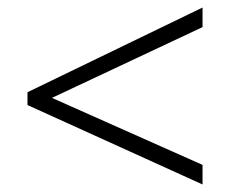

<svg xmlns="http://www.w3.org/2000/svg" viewBox="-20 -617 611 510"><path d="M518 -127 53 -338V-372L518 -597V-545L118 -357L518 -179Z"/></svg>

Font: Noto Sans Canadian Aboriginal Light
Style: Regular
Weight: 300
Designer: Monotype Design Team, Typotheque's Kevin King
Foundry: Monotype Imaging Inc.
Version: Version 2.004; ttfautohint (v1.8.4.7-5d5b)